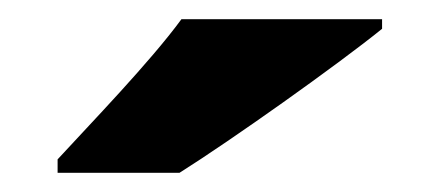

<svg xmlns="http://www.w3.org/2000/svg" viewBox="-20 -786 458 200"><path d="M378 -756V-766H169C136 -721 74 -657 40 -620V-606H167C221 -640 331 -718 378 -756Z"/></svg>

Font: Noto Sans Myanmar UI Black
Style: Regular
Weight: 900
Designer: Monotype Design Team
Foundry: Monotype Imaging Inc.
Version: Version 2.103